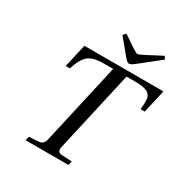

<svg xmlns="http://www.w3.org/2000/svg" viewBox="-200 -1042 1142 1195"><g transform="rotate(30 371.5 -444.0)"><path d="M346 -869 364 -888 454 -828Q477 -813 486 -813Q496 -813 522 -827L639 -888L652 -868L512 -757Q484 -734 470 -734Q457 -734 437 -759ZM137 -525 175 -692H743L705 -525H675Q680 -570 677 -599.5Q674 -629 647.5 -643Q621 -657 561 -657H498L368 -81Q362 -58 368 -46Q374 -34 394 -33L467 -29L460 0H152L159 -29L224 -33Q246 -34 256.5 -45.5Q267 -57 272 -81L402 -657H333Q260 -657 225.5 -629.5Q191 -602 167 -525Z"/></g></svg>

Font: Lingua Franca
Style: Italic
Weight: 400
Italic angle: -13°
Version: Version 1.19